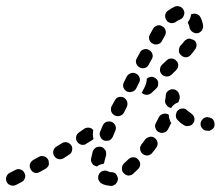

<svg xmlns="http://www.w3.org/2000/svg" viewBox="-41 -578 724 630"><path d="M325 32Q334 31 340 24Q346 17 346 8Q346 6 345 4Q345 2 344 1Q342 -2 341 -5Q340 -6 340 -6Q339 -7 339 -8Q335 -11 331 -12Q327 -14 322 -13Q322 -13 322 -13Q322 -13 322 -13Q317 -14 313 -16Q305 -20 296 -17Q287 -14 283 -5Q281 -1 281 3Q281 8 282 12Q284 16 287 20Q290 23 294 25Q304 30 316 31Q319 32 322 32Q323 32 325 32ZM41 6Q42 2 42 -3Q41 -7 39 -11Q35 -19 26 -22Q17 -25 9 -20Q-3 -14 -9 -11Q-17 -7 -20 2Q-23 11 -19 19Q-15 27 -6 30Q3 33 11 29Q18 26 30 19Q34 17 37 14Q39 10 41 6ZM419 -39Q419 -44 417 -48Q415 -52 412 -55Q406 -62 396 -62Q387 -62 380 -55Q373 -48 366 -42Q363 -39 361 -35Q359 -30 359 -26Q359 -22 360 -17Q362 -13 365 -10Q371 -3 380 -2Q390 -2 396 -8Q404 -15 412 -23Q415 -26 417 -30Q419 -35 419 -39ZM119 -37Q120 -42 119 -46Q119 -51 117 -54Q112 -63 103 -65Q94 -68 86 -63L68 -53Q60 -48 57 -39Q55 -30 60 -22Q64 -14 73 -11Q82 -9 90 -14L108 -24Q112 -26 115 -30Q118 -33 119 -37ZM262 -41Q259 -45 258 -49Q257 -54 258 -58Q260 -68 263 -80Q266 -89 274 -94Q282 -98 291 -96Q295 -95 299 -92Q302 -89 305 -85Q307 -81 307 -77Q308 -72 307 -68Q304 -58 302 -50Q302 -47 301 -45Q300 -42 298 -40Q293 -40 288 -38Q282 -36 277 -32Q277 -32 277 -32Q276 -32 276 -32Q272 -33 268 -35Q264 -37 262 -41ZM193 -101Q188 -108 179 -111Q170 -113 162 -108L144 -97Q136 -92 134 -83Q132 -74 137 -66Q142 -58 151 -56Q160 -54 168 -59L185 -70Q193 -74 195 -83Q198 -93 193 -101ZM467 -125Q463 -128 459 -129Q454 -130 450 -129Q446 -128 442 -126Q438 -124 435 -120Q430 -112 423 -104Q421 -101 419 -96Q418 -92 419 -88Q419 -83 422 -79Q424 -75 427 -73Q435 -67 444 -68Q453 -69 459 -77Q466 -85 472 -94Q477 -101 476 -110Q474 -120 467 -125ZM261 -118 243 -107Q240 -104 235 -103Q231 -102 227 -103Q222 -104 218 -107Q215 -109 212 -113Q207 -121 209 -130Q211 -139 219 -144L236 -156Q243 -160 251 -159Q260 -158 265 -151Q264 -146 264 -140Q263 -131 266 -123Q265 -122 264 -120Q262 -119 261 -118ZM300 -117Q304 -116 308 -116Q313 -116 317 -117Q321 -119 324 -122Q327 -125 329 -129L337 -148Q341 -157 338 -165Q334 -174 326 -178Q317 -181 308 -178Q300 -175 296 -166L288 -147Q284 -138 288 -130Q291 -121 300 -117ZM497 -143Q488 -140 479 -145Q475 -147 473 -150Q470 -154 469 -158Q467 -162 468 -167Q468 -171 471 -175Q476 -184 480 -193Q484 -201 493 -204Q502 -207 510 -203Q511 -202 512 -202Q513 -201 513 -201Q513 -200 513 -200Q513 -191 517 -182Q518 -178 521 -174Q521 -174 521 -173Q520 -173 520 -173Q515 -163 510 -153Q505 -145 497 -143ZM657 -155Q660 -158 662 -162Q663 -166 663 -171Q663 -180 657 -187Q650 -193 641 -193L640 -194Q636 -194 631 -192Q627 -190 624 -187Q621 -184 619 -180Q617 -176 617 -171Q617 -162 624 -155Q630 -149 640 -149H641Q645 -148 649 -150Q653 -152 657 -155ZM580 -165Q575 -164 571 -164Q566 -165 563 -167Q551 -174 542 -184Q539 -187 537 -191Q536 -195 536 -200Q536 -204 538 -208Q539 -213 543 -216Q549 -222 559 -222Q568 -222 574 -215Q580 -210 586 -206Q592 -202 595 -196Q598 -190 597 -184Q596 -181 596 -179Q595 -178 595 -177Q594 -176 594 -175Q591 -171 588 -168Q584 -166 580 -165ZM324 -212Q326 -207 329 -204Q332 -201 336 -199Q344 -195 353 -198Q362 -201 366 -209L375 -227Q379 -236 376 -245Q373 -253 365 -258Q356 -262 347 -259Q339 -256 335 -247L325 -229Q323 -225 323 -220Q323 -216 324 -212ZM501 -251Q501 -253 502 -255L503 -265Q503 -274 511 -280Q518 -286 527 -285Q533 -285 538 -281Q544 -277 546 -271L547 -268Q549 -263 549 -259Q549 -255 547 -250Q547 -250 547 -249Q546 -249 546 -248Q546 -246 545 -243Q543 -242 541 -241Q533 -238 527 -232Q523 -228 521 -224Q520 -224 520 -224Q519 -224 519 -224Q510 -226 505 -234Q499 -241 501 -251ZM473 -318Q479 -312 478 -302Q478 -293 471 -287L456 -273Q449 -267 440 -267Q430 -267 424 -274Q425 -276 426 -277L435 -295Q439 -303 440 -312Q441 -316 440 -319L441 -320Q448 -326 457 -326Q466 -325 473 -318ZM375 -278Q384 -274 392 -277Q401 -279 406 -288L415 -306Q420 -314 417 -323Q414 -332 406 -336Q398 -341 389 -338Q380 -335 375 -327L366 -309Q361 -300 364 -291Q367 -283 375 -278ZM537 -379Q534 -383 530 -384Q526 -386 522 -386Q517 -386 513 -385Q509 -383 506 -380L491 -366Q484 -359 484 -350Q483 -341 490 -334Q496 -327 506 -327Q515 -327 522 -333L537 -348Q543 -354 544 -363Q544 -373 537 -379ZM417 -357Q425 -352 434 -355Q443 -357 447 -366L457 -384Q462 -392 459 -401Q456 -410 448 -414Q440 -419 431 -416Q422 -414 418 -405L408 -387Q403 -379 406 -370Q409 -361 417 -357ZM604 -432Q603 -437 601 -441Q598 -444 595 -447Q595 -447 594 -447Q594 -447 594 -447Q588 -449 583 -451Q577 -452 572 -449Q567 -447 563 -442Q558 -435 551 -428Q548 -424 547 -420Q546 -416 546 -411Q546 -407 548 -403Q550 -399 554 -396Q561 -390 570 -390Q579 -391 585 -398Q593 -407 599 -416Q602 -419 603 -424Q604 -428 604 -432ZM460 -435Q468 -430 477 -433Q486 -435 490 -443L500 -461Q505 -470 502 -479Q500 -487 491 -492Q483 -497 474 -494Q465 -491 461 -483L451 -465Q446 -457 449 -448Q451 -439 460 -435ZM587 -531Q587 -531 587 -531Q586 -531 586 -531Q585 -524 583 -518Q580 -511 575 -505Q575 -504 576 -503Q576 -502 576 -502Q580 -495 581 -487Q583 -478 591 -473Q598 -468 608 -469Q612 -470 616 -473Q619 -475 622 -479Q624 -483 625 -487Q626 -492 625 -496Q623 -509 617 -521Q613 -529 604 -532Q596 -535 587 -531ZM506 -511Q508 -507 512 -505Q516 -503 520 -502Q525 -502 529 -503Q534 -504 537 -507Q544 -512 550 -514Q559 -518 562 -527Q566 -535 562 -544Q558 -553 550 -556Q541 -560 532 -556Q521 -551 510 -543Q502 -537 501 -528Q500 -518 506 -511Z"/></svg>

Font: FRB American Cursive Guidelines Arrows Dashed Extrabold
Style: Bold Italic
Weight: 800
Italic angle: -25°
Version: Version 2.0;Modular Font Editor K font №1